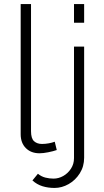

<svg xmlns="http://www.w3.org/2000/svg" viewBox="-20 -750 513 947"><path d="M82 -730H133V-103Q133 -67 148 -53.5Q163 -40 187 -40Q203 -40 220 -43Q237 -46 250 -51L260 -10Q243 -4 218 1Q193 6 175 6Q133 6 107.5 -19.5Q82 -45 82 -88ZM345 -638V-730H395V-638ZM249 177Q217 177 189.5 168.5Q162 160 140 140L167 107Q184 121 204 126Q224 131 244 131Q269 131 292 118Q315 105 330 82Q345 59 345 30V-520H395V28Q395 71 373.5 105Q352 139 318.5 158Q285 177 249 177Z"/></svg>

Font: Raleway Light
Style: Regular
Weight: 300
Designer: Matt McInerney, Pablo Impallari, Rodrigo Fuenzalida
Foundry: Matt McInerney, Pablo Impallari, Rodrigo Fuenzalida
Version: Version 4.026